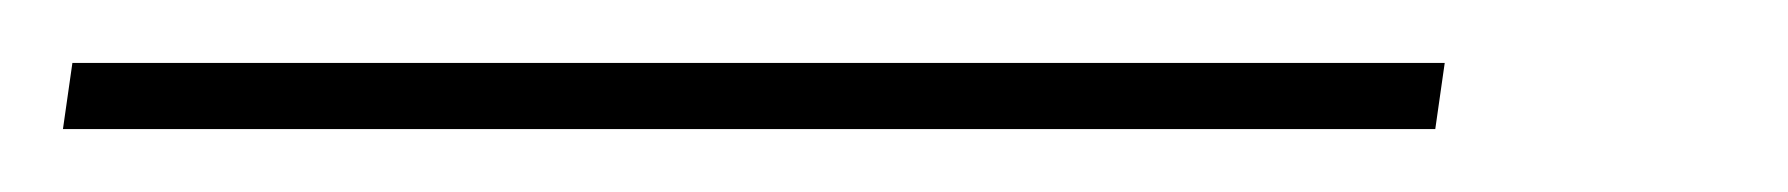

<svg xmlns="http://www.w3.org/2000/svg" viewBox="-28 59 568 61"><path d="M-8 100 -5 79H431L428 100Z"/></svg>

Font: Fira Sans Thin
Style: Italic
Weight: 250
Italic angle: -8°
Designer: Carrois Corporate & Edenspiekermann AG
Foundry: Carrois Corporate GbR & Edenspiekermann AG
Version: Version 4.203